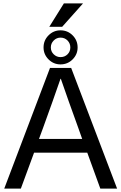

<svg xmlns="http://www.w3.org/2000/svg" viewBox="-20 -1113 715 1133"><path d="M181 -212 103 0H5L275 -712H400L671 0H572L495 -212ZM442 -358Q381 -526 339 -648H337Q295 -526 234 -358L210 -293H465ZM438 -833Q438 -792 408.5 -762.5Q379 -733 337 -733Q296 -733 266.5 -762.5Q237 -792 237 -833Q237 -875 266.5 -904.5Q296 -934 337 -934Q379 -934 408.5 -904.5Q438 -875 438 -833ZM337 -776Q362 -776 378.5 -792.5Q395 -809 395 -833Q395 -857 378.5 -874Q362 -891 337 -891Q314 -891 297 -874Q280 -857 280 -833Q280 -809 297 -792.5Q314 -776 337 -776ZM271 -955 357 -1093H470L347 -955Z"/></svg>

Font: CST
Style: Regular
Weight: 400
Version: Version 1.00